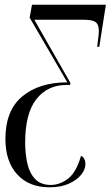

<svg xmlns="http://www.w3.org/2000/svg" viewBox="-20 -556 470 816"><path d="M190 240Q103 240 53 185Q3 130 3 35Q3 -87 75 -146.5Q147 -206 266 -206L106 -481L116 -536H430L402 -357H393Q395 -378 397.5 -394Q400 -410 400 -424Q400 -453 385.5 -462.5Q371 -472 339 -472H126L279 -204L278 -195H263Q182 -195 134.5 -134.5Q87 -74 87 49Q87 99 96.5 140Q106 181 130 205.5Q154 230 196 230Q234 230 269 203.5Q304 177 324 107Q332 108 337.5 118Q343 128 343 142Q343 164 325 186.5Q307 209 273 224.5Q239 240 190 240Z"/></svg>

Font: Noto Serif Display ExtraCondensed
Style: Italic
Weight: 400
Width: 2
Italic angle: -12°
Designer: Monotype Design Team
Foundry: Monotype Imaging Inc.
Version: Version 2.009